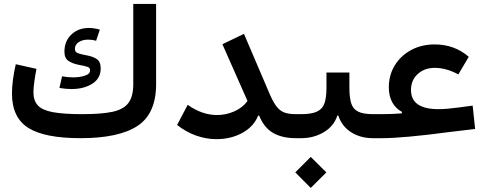

<svg xmlns="http://www.w3.org/2000/svg" viewBox="-20 -688 2438 956"><path d="M335.4 -244.6Q309.6 -244.6 275.9 -250L289.1 -308.1Q316.9 -302.7 343.8 -302.7Q376 -302.7 402.3 -311Q428.7 -319.3 428.7 -338.4Q428.7 -350.6 415.5 -355.2Q402.3 -359.9 376.5 -364.3Q342.3 -370.6 321.5 -384.3Q300.8 -397.9 300.8 -430.2Q300.8 -483.4 335.4 -516.1Q370.1 -548.8 421.9 -548.8Q448.2 -548.8 477.1 -540.5L458.5 -484.9Q439.5 -490.7 418.5 -490.7Q391.6 -490.7 372.3 -478.5Q353 -466.3 353 -444.3Q353 -429.2 366.9 -423.6Q380.9 -418 410.6 -412.6Q442.4 -407.2 461.9 -393.8Q481.4 -380.4 481.4 -347.2Q481.4 -297.9 439.7 -271.2Q397.9 -244.6 335.4 -244.6ZM390.6 -119.6Q484.9 -119.6 540 -131.3Q595.2 -143.1 619.4 -175.3Q643.6 -207.5 643.6 -269.5V-668.5H757.3V-269.5Q757.3 -121.6 664.3 -60.8Q571.3 0 381.3 0Q202.1 0 120.8 -51.3Q39.6 -102.5 39.6 -223.1Q39.6 -255.4 44.9 -294.2Q50.3 -333 58.6 -368.2L161.6 -345.2Q155.8 -316.9 151.1 -283Q146.5 -249 146.5 -229Q146.5 -187 168.5 -163.1Q190.4 -139.2 243.9 -129.4Q297.4 -119.6 390.6 -119.6Z M1194.8 -519.5 1323.7 -217.8Q1341.3 -177.2 1358.4 -156Q1375.5 -134.8 1397.7 -127.2Q1419.9 -119.6 1453.1 -119.6H1458.5V0H1453.1Q1385.3 0 1340.1 -25.9Q1294.9 -51.8 1270.5 -112.3H1265.6Q1242.7 -56.6 1185.8 -25.9Q1128.9 4.9 1057.6 4.9Q1007.3 4.9 957 -12.7Q906.7 -30.3 861.8 -65.9L914.6 -166Q986.3 -115.2 1061 -115.2Q1104.5 -115.2 1145.8 -133.1Q1187 -150.9 1212.4 -185.1L1087.4 -467.8Z M1719.7 -250.5Q1719.7 -204.1 1728.3 -175Q1736.8 -146 1762.2 -132.8Q1787.6 -119.6 1837.9 -119.6H1865.2V0H1836.4Q1774.4 0 1728 -29.8Q1681.6 -59.6 1664.6 -112.8H1659.7Q1642.6 -59.6 1592.3 -29.8Q1542 0 1479.5 0H1458.5Q1440.4 0 1440.4 -60.1Q1440.4 -119.6 1458.5 -119.6H1479.5Q1532.7 -119.6 1559.8 -133.1Q1586.9 -146.5 1596.2 -175.5Q1605.5 -204.6 1605.5 -250.5V-326.7H1719.7ZM1450.2 170.4 1527.3 93.3 1605 170.4 1527.3 247.6Z M2026.4 -240.2Q2026.4 -144.5 2163.1 -144.5Q2201.2 -144.5 2259.3 -152.3L2333.5 -162.1L2345.7 -45.9L2207 -29.3Q2106 -15.6 2019.8 -7.8Q1933.6 0 1884.3 0H1865.2Q1856 0 1851.6 -14.2Q1847.2 -28.3 1847.2 -60.1Q1847.2 -91.8 1851.6 -105.7Q1856 -119.6 1865.2 -119.6H1879.9Q1931.2 -119.6 1981 -123.5V-131.3Q1950.2 -147.5 1933.1 -178.7Q1916 -210 1916 -252.9Q1916 -314.5 1945.8 -362.8Q1975.6 -411.1 2027.3 -439Q2079.1 -466.8 2144.5 -466.8Q2242.7 -466.8 2314 -405.3L2262.2 -317.4Q2202.1 -350.1 2145 -350.1Q2093.3 -350.1 2059.8 -319.3Q2026.4 -288.6 2026.4 -240.2Z"/></svg>

Font: Estedad-FD SemiBold
Style: Regular
Weight: 600
Designer: Amin Abedi
Version: Version 7.3